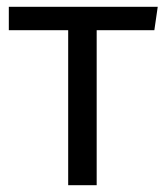

<svg xmlns="http://www.w3.org/2000/svg" viewBox="-20 -546 487 566"><path d="M435 -457H265V0H181V-457H6V-526H445Z"/></svg>

Font: FiraSans
Style: Regular
Weight: 350
Designer: Carrois Corporate & Edenspiekermann AG
Foundry: Carrois Corporate GbR & Edenspiekermann AG
Version: Version 3.106;PS 003.106;hotconv 1.0.70;makeotf.lib2.5.58329